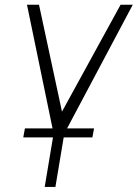

<svg xmlns="http://www.w3.org/2000/svg" viewBox="-20 -565 566 789"><path d="M90.9 -545.5H140.3L234.7 -106.2L475.5 -545.5H525.6L244.3 -16L207.7 203.1H163.7L200.3 -16ZM75.6 -0.4 82.4 -37.3H366.5L359.7 -0.4Z"/></svg>

Font: Inter Extra Light  BETA
Style: Italic
Weight: 200
Italic angle: 9.39999°
Designer: Rasmus Andersson
Foundry: rsms
Version: Version 3.011;git-f93a4a705